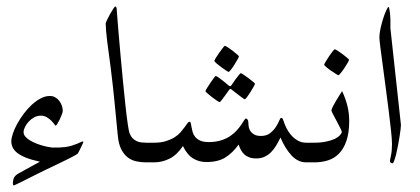

<svg xmlns="http://www.w3.org/2000/svg" viewBox="-20 -504 1304 596"><path d="M238.8 -63Q238.8 -62.5 236.3 -57.1Q233.9 -51.8 230.7 -45.2Q227.5 -38.6 224.6 -33Q221.7 -27.3 221.2 -26.9Q220.2 -25.9 211.7 -21Q203.1 -16.1 189 -9.3Q174.8 -2.4 157 6.3Q139.2 15.1 120.1 23.9Q101.6 32.7 84.5 41.5Q67.4 50.3 54 56.9Q40.5 63.5 32 67.6Q23.4 71.8 22.9 71.8Q21.5 71.8 20.5 68.8Q20 67.4 20 65.9Q20 54.7 23.7 47.4Q27.3 40 38.1 34.2Q48.8 28.3 60.1 22Q69.8 16.6 81.3 10.3Q92.8 3.9 104 -2Q77.6 -7.8 60.5 -14.6Q43.5 -21.5 33.4 -29.5Q23.4 -37.6 19.3 -46.6Q15.1 -55.7 15.1 -64.9Q15.1 -75.2 20 -89.6Q24.9 -104 33.4 -119.6Q42 -135.3 53.7 -150.9Q65.4 -166.5 78.6 -178.7Q91.8 -190.9 106.2 -198.5Q120.6 -206.1 134.8 -206.1Q144 -206.1 151.4 -201.9Q158.7 -197.8 163.8 -191.2Q168.9 -184.6 171.9 -176.3Q174.8 -168 174.8 -160.2Q174.8 -156.2 171.9 -148.4Q168.9 -140.6 165.3 -133.1Q161.6 -125.5 158 -119.6Q154.3 -113.8 152.8 -113.8Q151.9 -113.8 148.4 -118.7Q145 -123.5 139.2 -129.4Q133.3 -135.3 125.2 -140.1Q117.2 -145 106.9 -145Q95.7 -145 85.9 -139.6Q76.2 -134.3 68.8 -126.2Q61.5 -118.2 57.4 -109.4Q53.2 -100.6 53.2 -94.2Q53.2 -86.4 58.8 -79.8Q64.5 -73.2 73.5 -67.9Q82.5 -62.5 93.3 -58.3Q104 -54.2 114 -51.5Q124 -48.8 132.6 -47.4Q141.1 -45.9 145 -45.9Q155.8 -45.9 163.8 -46.1Q171.9 -46.4 181.2 -47.4Q192.9 -48.8 202.4 -51.8Q211.9 -54.7 219 -57.6Q226.1 -60.5 230.5 -62.7Q234.9 -64.9 235.8 -64.9Q238.8 -64.9 238.8 -63Z M479 -30.8Q479 -24.9 478.3 -19.5Q477.5 -14.2 474.9 -9.8Q472.2 -5.4 466.8 -2.7Q461.4 0 452.1 0H434.1Q418 0 403.1 -3.2Q388.2 -6.3 376.2 -15.6Q364.3 -24.9 356.2 -41Q348.1 -57.1 345.7 -83Q343.8 -102.5 341.3 -127.7Q338.9 -152.8 336.2 -180.7Q333.5 -208.5 330.3 -237.3Q327.1 -266.1 323.7 -293Q320.8 -315.4 317.9 -336.7Q314.9 -357.9 312.7 -376Q310.5 -394 309.3 -408.2Q308.1 -422.4 308.1 -431.2Q308.1 -433.6 312.3 -442.1Q316.4 -450.7 321.5 -460Q326.7 -469.2 331.5 -476.6Q336.4 -483.9 337.9 -483.9Q338.9 -483.9 340.6 -481.9Q342.3 -480 342.3 -474.1Q344.2 -446.8 347.4 -409.7Q350.6 -372.6 354.2 -332Q357.9 -291.5 361.8 -251Q365.7 -210.4 369.4 -176.8Q373 -143.1 376.5 -119.4Q379.9 -95.7 382.8 -88.9Q386.7 -79.6 392.6 -74Q398.4 -68.4 405.3 -65.4Q412.1 -62.5 419.4 -61.8Q426.8 -61 434.1 -61H452.1Q461.4 -61 466.8 -58.3Q472.2 -55.7 474.9 -51.5Q477.5 -47.4 478.3 -42Q479 -36.6 479 -30.8Z M975.6 -30.8Q975.6 -24.9 974.9 -19.5Q974.1 -14.2 971.4 -9.8Q968.8 -5.4 963.4 -2.7Q958 0 948.7 0H930.7Q904.8 0 884.8 -21.7Q864.7 -43.5 850.6 -77.1Q843.8 -63 836.7 -51.3Q829.6 -39.6 820.6 -30.8Q811.5 -22 800.5 -17.1Q789.6 -12.2 775.9 -12.2Q762.7 -12.2 753.7 -15.6Q744.6 -19 738.3 -24.9Q731.9 -30.8 727.8 -38.6Q723.6 -46.4 720.7 -55.2Q702.1 -29.3 679.4 -15.1Q656.7 -1 620.6 -1Q597.2 -1 578.9 -12.5Q560.5 -23.9 547.9 -50.8Q529.3 -22.9 506.3 -11.5Q483.4 0 458 0H439.9Q430.7 0 425.3 -2.7Q419.9 -5.4 417.2 -9.8Q414.6 -14.2 413.8 -19.5Q413.1 -24.9 413.1 -30.8Q413.1 -36.6 413.8 -42Q414.6 -47.4 417.2 -51.5Q419.9 -55.7 425.3 -58.3Q430.7 -61 439.9 -61H458Q479.5 -61 495.1 -65.9Q510.7 -70.8 522 -77.9Q533.2 -85 540.5 -93.5Q547.9 -102.1 553 -109.1Q558.1 -116.2 561.5 -121.1Q564.9 -126 567.9 -126Q571.3 -126 572.3 -121.3Q573.2 -116.7 574.5 -109.6Q575.7 -102.5 577.9 -94.5Q580.1 -86.4 585.7 -79.3Q591.3 -72.3 601.3 -67.6Q611.3 -63 627.9 -63Q649.9 -63 666.5 -68.4Q683.1 -73.7 695.1 -82Q707 -90.3 715.3 -99.6Q723.6 -108.9 729.2 -117.2Q734.9 -125.5 738 -130.9Q741.2 -136.2 743.7 -136.2Q745.1 -136.2 748 -133.3Q751 -130.4 751 -123Q751 -116.2 752.4 -108.9Q753.9 -101.6 758.3 -95.7Q762.7 -89.8 770.3 -85.9Q777.8 -82 790 -82Q807.6 -82 818.6 -90.8Q829.6 -99.6 836.4 -110.1Q843.3 -120.6 846.7 -129.4Q850.1 -138.2 853 -138.2Q856 -138.2 857.4 -135.5Q858.9 -132.8 860.8 -127Q863.3 -118.7 868.7 -107.4Q874 -96.2 882.6 -85.9Q891.1 -75.7 903.1 -68.4Q915 -61 930.7 -61H948.7Q958 -61 963.4 -58.3Q968.8 -55.7 971.4 -51.5Q974.1 -47.4 974.9 -42Q975.6 -36.6 975.6 -30.8ZM721.7 -329.1Q721.7 -327.1 717.3 -319.3Q712.9 -311.5 707.5 -303Q702.1 -294.4 696.8 -287.6Q691.4 -280.8 689.5 -280.8Q688.5 -280.8 681.4 -285.4Q674.3 -290 666.3 -295.9Q658.2 -301.8 651.9 -307.4Q645.5 -313 645.5 -314.9Q645.5 -316.9 650.1 -324.5Q654.8 -332 660.6 -340.3Q666.5 -348.6 671.6 -355.2Q676.8 -361.8 677.7 -361.8Q679.7 -361.8 687 -357.2Q694.3 -352.5 701.9 -346.7Q709.5 -340.8 715.6 -335.4Q721.7 -330.1 721.7 -329.1ZM771.5 -244.1Q771.5 -242.2 767.1 -234.4Q762.7 -226.6 757.3 -218Q752 -209.5 746.8 -202.6Q741.7 -195.8 739.7 -195.8Q738.8 -195.8 732.2 -200.4Q725.6 -205.1 718.3 -210.9Q709.5 -217.3 698.7 -226.1Q696.8 -228 694.8 -228Q693.4 -228 691.4 -225.1Q683.6 -214.4 677.7 -206.1Q672.4 -198.7 667.7 -192.9Q663.1 -187 661.6 -187Q660.2 -187 653.1 -191.7Q646 -196.3 638.2 -202.4Q630.4 -208.5 624 -214.1Q617.7 -219.7 617.7 -221.2Q617.7 -222.7 622.3 -230.2Q627 -237.8 632.6 -246.1Q638.2 -254.4 643.3 -261.2Q648.4 -268.1 649.4 -268.1Q651.9 -268.1 658.4 -263.4Q665 -258.8 671.9 -253.4Q680.2 -247.1 689.5 -238.8Q692.9 -236.3 694.3 -236.3Q695.8 -236.3 698.7 -239.7Q705.6 -250 711.4 -258.3Q716.8 -265.1 721.4 -271Q726.1 -276.9 727.5 -276.9Q729 -276.9 736.1 -272.2Q743.2 -267.6 751 -261.7Q758.8 -255.9 765.1 -250.5Q771.5 -245.1 771.5 -244.1Z M1064 -128.9Q1064 -91.8 1055.4 -66.9Q1046.9 -42 1032.2 -27.1Q1017.6 -12.2 997.8 -6.1Q978 0 955.1 0H937Q927.7 0 922.4 -2.7Q917 -5.4 914.3 -9.8Q911.6 -14.2 910.9 -19.5Q910.2 -24.9 910.2 -30.8Q910.2 -36.6 910.9 -42Q911.6 -47.4 914.3 -51.5Q917 -55.7 922.4 -58.3Q927.7 -61 937 -61H955.1Q976.1 -61 992.4 -64.5Q1008.8 -67.9 1020 -73.2Q1030.3 -78.6 1035.6 -84.7Q1041 -90.8 1041 -94.2Q1041 -97.2 1035.9 -107.2Q1030.8 -117.2 1024.9 -128.4Q1019 -139.6 1013.9 -149.2Q1008.8 -158.7 1008.8 -161.1Q1008.8 -164.6 1013.4 -173.6Q1018.1 -182.6 1023.9 -192.4Q1029.8 -202.1 1035.2 -210.7Q1040.5 -219.2 1042 -221.2Q1053.2 -196.8 1058.6 -174.6Q1064 -152.3 1064 -128.9ZM1063.5 -318.4Q1063.5 -316.4 1059.1 -308.8Q1054.7 -301.3 1049.1 -292.7Q1043.5 -284.2 1037.8 -277.3Q1032.2 -270.5 1030.3 -270.5Q1029.3 -270.5 1022.2 -274.9Q1015.1 -279.3 1007.1 -284.9Q999 -290.5 992.7 -295.9Q986.3 -301.3 986.3 -303.2Q986.3 -305.2 991 -312.7Q995.6 -320.3 1001.2 -328.9Q1006.8 -337.4 1012.2 -344.2Q1017.6 -351.1 1019 -351.1Q1021 -351.1 1028.3 -346.4Q1035.6 -341.8 1043.5 -335.9Q1051.3 -330.1 1057.4 -324.7Q1063.5 -319.3 1063.5 -318.4Z M1224.6 -116.2Q1224.6 -112.3 1223.4 -101.8Q1222.2 -91.3 1220 -78.1Q1217.8 -64.9 1215.1 -50.5Q1212.4 -36.1 1209.5 -24.4Q1206.5 -12.7 1203.6 -4.9Q1200.7 2.9 1198.7 2.9Q1190.4 2.9 1190.4 -4.9Q1190.4 -7.3 1193.6 -21.2Q1196.8 -35.2 1196.8 -57.1Q1196.8 -70.8 1193.8 -98.6Q1190.9 -126.5 1186.5 -161.1Q1182.1 -195.8 1177.2 -232.9Q1172.4 -270 1168 -302.2Q1163.6 -334.5 1160.6 -357.9Q1157.7 -381.3 1157.7 -388.2Q1157.7 -399.4 1161.1 -415.3Q1164.6 -431.2 1169.2 -445.8Q1173.8 -460.4 1178.7 -471.2Q1183.6 -481.9 1186.5 -482.9Q1187.5 -481.4 1188.5 -476.6Q1189.5 -471.7 1190.2 -465.8Q1190.9 -460 1191.4 -453.9Q1191.9 -447.8 1191.9 -443.8V-416L1224.6 -116.2Z"/></svg>

Font: Scheherazade Rohingya
Style: Regular
Weight: 400
Designer: SIL International
Foundry: SIL International
Version: Version 2.000 (build 440/429)